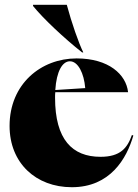

<svg xmlns="http://www.w3.org/2000/svg" viewBox="-20 -767 577 802"><path d="M280 15C440 15 509 -104 537 -201L531 -203C512 -149 483 -112 400 -112C282 -112 210 -184 210 -359C210 -367 210 -375 211 -382H515C507 -456 434 -523 300 -523C151 -523 20 -416 20 -241C20 -86 130 15 280 15ZM118 -742C160 -690 247 -608 323 -548H328C309 -586 279 -672 259 -747H118ZM211 -391C216 -470 241 -511 272 -511C306 -511 331 -461 336 -399Z"/></svg>

Font: Nyght Serif Dark
Style: Regular
Weight: 800
Designer: Maksym Kobuzan
Version: Version 0.410;Glyphs 3.1.2 (3151)